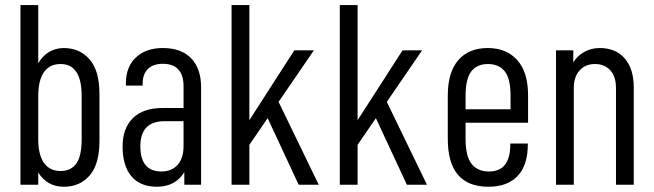

<svg xmlns="http://www.w3.org/2000/svg" viewBox="-20 -710 2514 738"><path d="M127 -46.9V0H58.6V-690.4H127V-466.8Q161.1 -524.4 224.6 -525.4Q286.1 -525.4 324.2 -481.9Q362.3 -438.5 362.3 -348.6V-168Q362.3 -79.1 324.7 -35.6Q287.1 7.8 225.6 7.8Q161.1 7.8 127 -46.9ZM293.9 -175.8V-340.8Q293.9 -463.9 212.9 -463.9Q170.9 -463.9 148.9 -432.6Q127 -401.4 127 -339.8V-174.8Q127 -115.2 148.9 -84Q170.9 -52.7 212.9 -52.7Q252.9 -52.7 273.4 -81.5Q293.9 -110.4 293.9 -175.8Z M752.9 -375V0H688.5V-47.9Q653.3 7.8 583 7.8Q518.6 7.8 484.9 -32.7Q451.2 -73.2 451.2 -146.5Q451.2 -216.8 490.7 -255.9Q530.3 -294.9 605.5 -294.9H685.5V-377.9Q685.5 -464.8 605.5 -464.8Q568.4 -464.8 548.3 -444.8Q528.3 -424.8 528.3 -388.7V-380.9H463.9V-389.6Q463.9 -453.1 502.4 -489.3Q541 -525.4 605.5 -525.4Q676.8 -525.4 714.8 -485.8Q752.9 -446.3 752.9 -375ZM685.5 -148.4V-244.1H612.3Q519.5 -244.1 519.5 -147.5Q519.5 -51.8 599.6 -50.8Q639.6 -50.8 662.6 -76.2Q685.5 -101.6 685.5 -148.4Z M1008.8 -255.9 938.5 -153.3V0H870.1V-690.4H938.5V-248L1111.3 -516.6H1186.5L1050.8 -318.4L1205.1 0H1127.9Z M1424.8 -255.9 1354.5 -153.3V0H1286.1V-690.4H1354.5V-248L1527.3 -516.6H1602.5L1466.8 -318.4L1621.1 0H1543.9Z M1769.5 -238.3V-176.8Q1769.5 -108.4 1793 -79.6Q1816.4 -50.8 1859.4 -50.8Q1941.4 -50.8 1941.4 -154.3V-158.2H2008.8V-155.3Q2008.8 -74.2 1969.2 -33.2Q1929.7 7.8 1857.4 7.8Q1701.2 7.8 1701.2 -175.8V-342.8Q1701.2 -432.6 1741.7 -479Q1782.2 -525.4 1854.5 -525.4Q1926.8 -525.4 1968.3 -479Q2009.8 -432.6 2009.8 -342.8V-238.3ZM1769.5 -340.8V-290H1942.4V-342.8Q1942.4 -408.2 1919.9 -436Q1897.5 -463.9 1855.5 -463.9Q1813.5 -463.9 1791.5 -435.5Q1769.5 -407.2 1769.5 -340.8Z M2117.2 -516.6H2183.6V-469.7Q2198.2 -495.1 2225.6 -510.3Q2252.9 -525.4 2285.2 -525.4Q2346.7 -525.4 2381.3 -485.4Q2416 -445.3 2416 -374V0H2347.7V-371.1Q2347.7 -416 2325.7 -439.9Q2303.7 -463.9 2266.6 -463.9Q2230.5 -463.9 2208 -439.5Q2185.5 -415 2185.5 -371.1V0H2117.2Z"/></svg>

Font: Altinn-DIN Condensed
Style: Regular
Weight: 400
Width: 3
Designer: Charles Nix
Foundry: Altinn
Version: Version 2.00